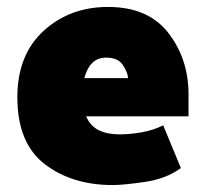

<svg xmlns="http://www.w3.org/2000/svg" viewBox="-20 -522 593 553"><path d="M30 -242Q30 -364 105.5 -433Q181 -502 291 -502Q407 -502 465 -427Q523 -352 523 -250V-187H228Q240 -159 264.5 -147Q289 -135 323 -135Q355 -135 388.5 -141Q422 -147 450 -161L501 -38Q459 -7 397 2Q335 11 305 11Q187 11 108.5 -49.5Q30 -110 30 -242ZM349 -297Q348 -313 334 -334.5Q320 -356 286 -356Q261 -356 245.5 -340.5Q230 -325 223 -297Z"/></svg>

Font: Palanquin Dark
Style: Bold
Weight: 700
Designer: Pria Ravichandran
Version: Version 1.000